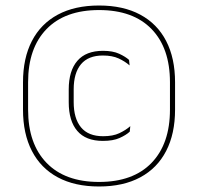

<svg xmlns="http://www.w3.org/2000/svg" viewBox="-20 -668 719 697"><path d="M339.5 9Q251.5 9 189.8 -24.2Q128 -57.5 95.8 -120Q63.5 -182.5 63.5 -270V-369Q63.5 -457 95.8 -519.2Q128 -581.5 189.8 -614.8Q251.5 -648 339.5 -648Q427.5 -648 489.2 -614.8Q551 -581.5 583.2 -519.2Q615.5 -457 615.5 -369V-270Q615.5 -182.5 583.2 -120Q551 -57.5 489.2 -24.2Q427.5 9 339.5 9ZM353.5 -156.5Q291.5 -156.5 260.5 -192.8Q229.5 -229 229.5 -297V-343Q229.5 -411 260.8 -447.2Q292 -483.5 354 -483.5Q389.5 -483.5 412.8 -472.8Q436 -462 448.5 -450.5L450.5 -430.5Q434 -445 410.8 -455.8Q387.5 -466.5 353.5 -466.5Q300.5 -466.5 274 -434.8Q247.5 -403 247.5 -343.5V-297.5Q247.5 -238 274 -205.8Q300.5 -173.5 354.5 -173.5Q390 -173.5 413.2 -184.5Q436.5 -195.5 453 -210L451 -190Q437.5 -177.5 414 -167Q390.5 -156.5 353.5 -156.5ZM339.5 -7.5Q463.5 -7.5 530.2 -76.8Q597 -146 597 -270V-369.5Q597 -493.5 530.2 -562.5Q463.5 -631.5 339.5 -631.5Q216 -631.5 149 -562.5Q82 -493.5 82 -369.5V-270Q82 -146 149 -76.8Q216 -7.5 339.5 -7.5Z"/></svg>

Font: Anek Gurmukhi Medium Thin
Style: Regular
Weight: 250
Version: Version 1.003